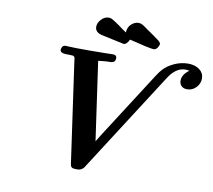

<svg xmlns="http://www.w3.org/2000/svg" viewBox="-94 -1000 1247 1122"><g transform="rotate(10 530.0 -439.5)"><path d="M217.8 -659.2Q217.8 -668 223.9 -677Q230 -686 244.1 -686Q245.1 -686 259 -685.1Q272.9 -684.1 305.4 -683.6Q337.9 -683.1 384.8 -683.1Q434.6 -683.1 478 -684.1L521 -685.1H523.9Q545.9 -685.1 545.9 -666Q545.9 -638.2 515.1 -638.2H506.8Q486.8 -638.2 444.8 -632.8L511.2 -167Q519 -181.2 537.1 -209L791 -605Q809.1 -632.8 820.8 -645Q846.7 -672.9 885.7 -690.4Q924.8 -708 966.8 -708Q1007.8 -708 1033.9 -688Q1060.1 -668 1060.1 -636.2Q1060.1 -605.5 1038.1 -582.3Q1016.1 -559.1 984.9 -559.1Q963.9 -559.1 951.4 -571Q939 -583 939 -602.1Q939 -639.2 980 -668Q967.8 -670.9 956.1 -670.9Q898.9 -670.9 855 -600.1L487.8 -27.8Q485.8 -24.9 481.9 -18.6Q478 -12.2 476.1 -9Q474.1 -5.9 469.5 -1Q464.8 3.9 460.9 6.3Q457 8.8 450.4 11Q443.8 13.2 437 13.2H423.8Q407.7 13.2 400.9 7.6Q394 2 392.1 -15.1L309.1 -600.1Q308.1 -604 307.6 -611.6Q307.1 -619.1 306.6 -620.6Q306.2 -622.1 305.2 -627Q304.2 -631.8 302 -632.3Q299.8 -632.8 297.9 -635Q295.9 -637.2 292 -637.2Q288.1 -637.2 283.4 -637.7Q278.8 -638.2 272 -638.2H257.8Q217.8 -638.2 217.8 -659.2ZM398.9 -827.1Q398.9 -850.1 418.5 -871.1Q438 -892.1 461.9 -892.1Q465.8 -892.1 469.5 -891.6Q473.1 -891.1 476.1 -890.1Q479 -889.2 484.6 -886Q490.2 -882.8 494.1 -880.4Q498 -877.9 507.1 -872.1Q516.1 -866.2 524.2 -860.6Q532.2 -855 546.6 -844Q561 -833 575.2 -824.2Q577.1 -856.4 597.2 -874.3Q617.2 -892.1 639.2 -892.1Q642.1 -892.1 645 -891.6Q647.9 -891.1 650.4 -890.6Q652.8 -890.1 656.5 -888.7Q660.2 -887.2 663.6 -885.5Q667 -883.8 672.6 -879.9Q678.2 -876 683.1 -872.6Q688 -869.1 697 -862.5Q706.1 -856 714.6 -850.6Q723.1 -845.2 736.6 -835.2Q750 -825.2 763.2 -815.9Q783.2 -802.7 783.2 -792Q783.2 -783.2 774.2 -769.5Q765.1 -755.9 752 -755.9Q731 -755.9 606.9 -787.1Q591.8 -756.3 575.2 -755.9H574.2Q573.2 -755.9 446.8 -783.2Q398.9 -792 398.9 -827.1Z"/></g></svg>

Font: CMU Serif
Style: BoldItalic
Weight: 700
Italic angle: -14.04°
Version: Version 0.7.0